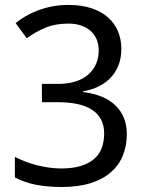

<svg xmlns="http://www.w3.org/2000/svg" viewBox="-20 -744 591 774"><path d="M469.2 -546.9Q469.2 -511.2 458 -481.9Q446.8 -452.6 426.5 -431.2Q406.2 -409.7 377.9 -395.8Q349.6 -381.8 314.9 -376V-373Q401.4 -362.3 446.3 -318.1Q491.2 -273.9 491.2 -203.1Q491.2 -156.2 475.3 -117.2Q459.5 -78.1 427.2 -49.8Q395 -21.5 345.7 -5.9Q296.4 9.8 229 9.8Q175.8 9.8 128.7 1.5Q81.5 -6.8 40 -28.8V-111.8Q82.5 -89.4 132.1 -77.1Q181.6 -64.9 227.1 -64.9Q272 -64.9 304.7 -74.7Q337.4 -84.5 358.6 -102.5Q379.9 -120.6 389.9 -147Q399.9 -173.3 399.9 -206.1Q399.9 -239.3 387 -262.9Q374 -286.6 350.1 -302Q326.2 -317.4 291.7 -324.7Q257.3 -332 213.9 -332H148.9V-405.8H213.9Q253.4 -405.8 284.2 -415.5Q314.9 -425.3 335.7 -443.4Q356.4 -461.4 367.2 -486.3Q377.9 -511.2 377.9 -541Q377.9 -566.4 369.1 -586.4Q360.4 -606.4 344.2 -620.4Q328.1 -634.3 305.7 -641.6Q283.2 -648.9 255.9 -648.9Q203.6 -648.9 163.8 -632.6Q124 -616.2 87.9 -589.8L43 -650.9Q61.5 -666 84.2 -679.2Q106.9 -692.4 133.8 -702.4Q160.6 -712.4 191.2 -718.3Q221.7 -724.1 255.9 -724.1Q308.6 -724.1 348.4 -710.9Q388.2 -697.8 415 -674.1Q441.9 -650.4 455.6 -617.9Q469.2 -585.4 469.2 -546.9Z"/></svg>

Font: Khmer
Style: Regular
Weight: 400
Foundry: Danh Hong
Version: Version 2.00 February 8, 2013